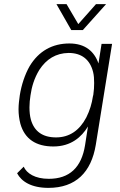

<svg xmlns="http://www.w3.org/2000/svg" viewBox="-20 -717 582 932"><path d="M382 -571 495 -697H446L360 -600L303 -697H254L326 -571ZM473 -504 458 -409C438 -467 394 -506 317 -506C234 -506 168 -469 124 -396C101 -356 84 -305 76 -254C73 -232 70 -209 70 -186C70 -163 73 -139 79 -116C100 -42 155 -6 239 -6C325 -6 376 -52 407 -103L393 -13C376 96 317 151 217 151C150 151 110 125 95 92L63 124C84 164 132 195 215 195C348 195 423 119 445 -14L524 -504ZM399 -147C366 -84 317 -50 252 -50C186 -50 146 -80 130 -136C125 -154 123 -175 123 -196C123 -215 125 -235 128 -254C134 -296 146 -337 171 -378C205 -430 251 -459 313 -460C376 -460 417 -428 432 -367C436 -351 437 -334 437 -314C437 -296 436 -277 433 -257L431 -249C426 -215 416 -181 399 -147Z"/></svg>

Font: Arthouse Owned Light
Style: Italic
Weight: 300
Italic angle: -10°
Designer: Jeremy Tribby
Foundry: Tribby Type
Version: Version 1.000;PS 001.000;hotconv 1.0.88;makeotf.lib2.5.64775